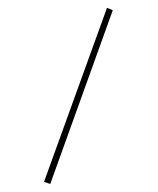

<svg xmlns="http://www.w3.org/2000/svg" viewBox="-51 -709 653 796"><g transform="rotate(-5 275.0 -311.5)"><path d="M126 42 101 31 424 -665 447 -653Z"/></g></svg>

Font: Inconsolata SemiExpanded ExtraLight
Style: Regular
Weight: 200
Width: 6
Monospace: yes
Designer: Raph Levien, Cyreal, Brenton Simpson
Foundry: Raph Levien, Cyreal, Google
Version: Version 3.001; ttfautohint (v1.8.2.53-6de2)